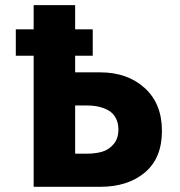

<svg xmlns="http://www.w3.org/2000/svg" viewBox="-20 -723 693 741"><path d="M41 -507.8V-609.9H109.9V-703.1H270V-609.9H337.9V-507.8H270V-443.8H366.2Q471.7 -443.8 538.3 -383.5Q605 -323.2 605 -217.8Q605 -112.8 539.3 -57.4Q473.6 -2 366.2 -2H109.9V-507.8ZM270 -129.9H314.9Q349.1 -129.9 375 -137.7Q400.9 -145.5 418.9 -167.2Q437 -189 437 -223.1Q437 -248.5 427 -267.3Q417 -286.1 399.4 -296.4Q381.8 -306.6 360.8 -311.3Q339.8 -315.9 314.9 -315.9H270Z"/></svg>

Font: Hussar Preview
Style: Bold
Weight: 700
Foundry: Cannot Into Space Fonts, PlusOne Fonts
Version: Version 2.29RC2 "Millennial"